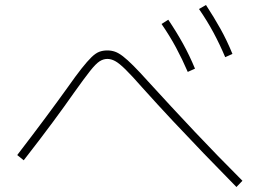

<svg xmlns="http://www.w3.org/2000/svg" viewBox="-20 -791 1040 769"><path d="M732 -503Q710 -554 685 -600.5Q660 -647 627 -695L654 -712Q687 -663 713 -616Q739 -569 761 -516ZM882 -562Q860 -614 835 -660.5Q810 -707 777 -755L805 -771Q837 -722 863 -675.5Q889 -629 911 -575ZM927 -42Q858 -112 795.5 -177Q733 -242 672.5 -306.5Q612 -371 551 -439Q508 -488 482.5 -513Q457 -538 441 -546.5Q425 -555 410 -555Q394 -555 379 -545.5Q364 -536 341 -507Q318 -478 276 -419Q239 -366 190.5 -300.5Q142 -235 75 -149L49 -170Q115 -256 164 -322Q213 -388 251 -441Q284 -488 307 -517Q330 -546 346.5 -562Q363 -578 377.5 -583.5Q392 -589 410 -589Q426 -589 440.5 -584Q455 -579 472.5 -565.5Q490 -552 514.5 -527.5Q539 -503 574 -464Q668 -361 758.5 -265Q849 -169 951 -67Z"/></svg>

Font: M PLUS 2 ExtraLight
Style: Regular
Weight: 250
Designer: Coji Morishita
Foundry: UNDERFOREST DESIGN
Version: Version 1.001